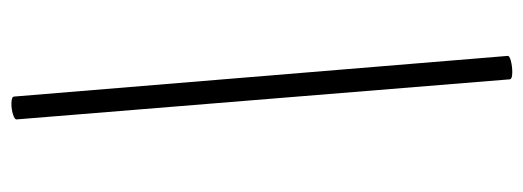

<svg xmlns="http://www.w3.org/2000/svg" viewBox="-318 -456 940 345"><g transform="rotate(-90 152.5 -283.0)"><path d="M139 -733Q152 -733 152 -728L225 158Q226 162 216 164.5Q206 167 196 167Q184 167 183 163L111 -723Q110 -727 119.5 -730Q129 -733 139 -733Z"/></g></svg>

Font: Cormorant Garamond SemiBold
Style: Italic
Weight: 600
Italic angle: -10°
Designer: Christian Thalmann (Catharsis Fonts)
Foundry: Catharsis Fonts
Version: Version 4.000